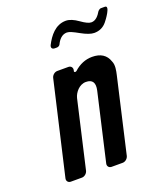

<svg xmlns="http://www.w3.org/2000/svg" viewBox="-126 -756 721 841"><g transform="rotate(-20 234.5 -335.0)"><path d="M409 -433C398 -466 372 -482 333 -482C302 -482 273 -470 248 -447C243 -443 236 -445 237 -450L238 -454C241 -466 233 -476 221 -476H169C157 -476 145 -466 142 -454L42 -22C39 -10 47 0 59 0H111C123 0 135 -10 138 -22L210 -335C216 -359 239 -388 270 -388C301 -388 312 -370 304 -335L232 -22C229 -10 237 0 249 0H301C313 0 325 -10 328 -22L408 -370C412 -388 418 -414 409 -433ZM383 -625C372 -625 357 -632 336 -647C315 -662 296 -670 279 -670C230 -670 200 -630 181 -593C175 -581 181 -573 193 -573H203C209 -573 216 -577 218 -582C227 -601 242 -620 266 -620C277 -620 294 -612 319 -598C344 -584 364 -577 379 -577C403 -577 422 -586 437 -604C444 -612 487 -669 461 -669H442C438 -669 431 -664 428 -660C418 -643 404 -625 383 -625Z"/></g></svg>

Font: DIN Rundschrift
Style: EngKursiv
Weight: 400
Width: 3
Version: Version 1.027